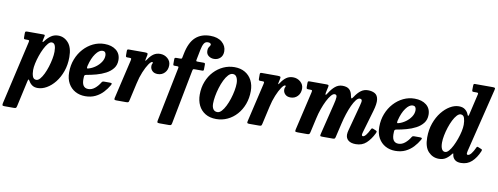

<svg xmlns="http://www.w3.org/2000/svg" viewBox="-134 -1227 4955 1909"><g transform="rotate(10 2343.0 -272.5)"><path d="M61 -520H218Q232.5 -520 235.8 -517Q239 -514 236 -500.5L228.5 -467.5Q219.5 -426 244.5 -460Q269 -493 300 -513.8Q331 -534.5 370.5 -534.5Q430.5 -534.5 473 -486.8Q515.5 -439 515.5 -342Q515.5 -263.5 492.2 -198.2Q469 -133 431 -85.2Q393 -37.5 347.5 -11.5Q302 14.5 257.5 14.5Q224.5 14.5 203 0Q181.5 -14.5 168.5 -37.5Q158.5 -54.5 154.5 -53.5Q150.5 -52.5 146 -32L89 225.5Q86 240 81.2 245Q76.5 250 60.5 250H-33Q-53.5 250 -56 244Q-58.5 238 -55.5 222.5L91 -416Q94 -429 93 -434.5Q92 -440 77 -440H55Q42.5 -440 40.2 -444.2Q38 -448.5 38 -463V-499Q38 -513.5 42.8 -516.8Q47.5 -520 61 -520ZM183 -154.5Q183 -117 193 -90Q203 -63 230.5 -63Q249 -63 267.5 -84Q286 -105 302.8 -139.5Q319.5 -174 332.5 -215.2Q345.5 -256.5 353.2 -297.2Q361 -338 361 -370.5Q361 -412 351 -434.2Q341 -456.5 318 -456.5Q300.5 -456.5 281.8 -434.5Q263 -412.5 245.2 -377.2Q227.5 -342 213.5 -301Q199.5 -260 191.2 -221.2Q183 -182.5 183 -154.5Z M539.5 -195Q539.5 -266.5 563.5 -327.8Q587.5 -389 629.2 -435Q671 -481 724.8 -506.8Q778.5 -532.5 838.5 -532.5Q912 -532.5 956.8 -496.8Q1001.5 -461 1001.5 -397.5Q1001.5 -348.5 974.8 -314Q948 -279.5 904.5 -256.5Q861 -233.5 810.2 -219.8Q759.5 -206 711.5 -198Q699.5 -196 695.5 -190.2Q691.5 -184.5 691.5 -169Q688 -113.5 704.5 -88.2Q721 -63 755 -63Q790 -63 820.5 -87.8Q851 -112.5 873.5 -150Q878 -157.5 883.2 -160.2Q888.5 -163 901.5 -163H953.5Q971.5 -163 975.2 -158.8Q979 -154.5 971.5 -140.5Q949 -101 916.5 -66Q884 -31 839.2 -9.2Q794.5 12.5 736.5 12.5Q680.5 12.5 636 -12Q591.5 -36.5 565.5 -82.8Q539.5 -129 539.5 -195ZM722 -264.5Q758.5 -275 791.2 -298.5Q824 -322 845 -353.8Q866 -385.5 866 -420.5Q866 -438.5 858.2 -450.2Q850.5 -462 830.5 -462Q796.5 -462 762.2 -415Q728 -368 709 -289.5Q705.5 -273.5 707 -266.8Q708.5 -260 722 -264.5Z M1085 -520H1246.5Q1265 -520 1272 -516Q1279 -512 1275.5 -495.5L1267.5 -459Q1263.5 -439.5 1266 -437.8Q1268.5 -436 1280.5 -454Q1306 -493 1334.5 -512.2Q1363 -531.5 1400.5 -531.5Q1443.5 -531.5 1475.5 -504Q1507.5 -476.5 1507.5 -435Q1507.5 -388.5 1479.5 -359Q1451.5 -329.5 1408.5 -329.5Q1373 -329.5 1353.2 -349.8Q1333.5 -370 1334 -398Q1334 -411.5 1338.2 -418.8Q1342.5 -426 1342.5 -432Q1342.5 -438 1336 -438Q1322.5 -438 1300.5 -405.8Q1278.5 -373.5 1256 -319.5Q1233.5 -265.5 1219.5 -201L1180 -26Q1176.5 -10.5 1172.5 -5.2Q1168.5 0 1149.5 0H1053Q1034.5 0 1031 -4.5Q1027.5 -9 1030.5 -23L1122 -415Q1125.5 -431.5 1123.2 -435.8Q1121 -440 1104.5 -440H1085Q1072.5 -440 1070 -444.5Q1067.5 -449 1067.5 -463.5V-502.5Q1067.5 -512.5 1071 -516.2Q1074.5 -520 1085 -520Z M1490.5 124.5 1600 -419.5Q1603 -433 1600.2 -436.5Q1597.5 -440 1583 -440H1561.5Q1551.5 -440 1548.8 -443.2Q1546 -446.5 1546 -457.5V-498Q1546 -512 1549.2 -516Q1552.5 -520 1566.5 -520H1601.5Q1614.5 -520 1617.8 -522.8Q1621 -525.5 1623 -535L1630.5 -572Q1653.5 -689.5 1710.8 -742.2Q1768 -795 1860.5 -795Q1936 -795 1979.2 -757.8Q2022.5 -720.5 2022.5 -666.5Q2022.5 -623 1996.8 -599Q1971 -575 1934 -575Q1901.5 -575 1878.2 -593.5Q1855 -612 1855.5 -645.5Q1855.5 -664.5 1861.2 -675.5Q1867 -686.5 1872.8 -693.8Q1878.5 -701 1879 -709Q1879 -716 1871.2 -721.8Q1863.5 -727.5 1847.5 -727.5Q1821 -727.5 1807.8 -705.2Q1794.5 -683 1786.5 -643Q1778.5 -603 1768 -550L1765.5 -536.5Q1763.5 -527.5 1765.5 -523.8Q1767.5 -520 1778 -520H1838.5Q1849.5 -520 1852.8 -516.2Q1856 -512.5 1855.5 -499.5L1855 -457.5Q1855 -446 1851.8 -443Q1848.5 -440 1838 -440H1763.5Q1751 -440 1748 -436.8Q1745 -433.5 1742.5 -422.5L1636 128.5Q1633 142.5 1627.8 146.2Q1622.5 150 1606 150H1513Q1494 150 1490.8 144.5Q1487.5 139 1490.5 124.5Z M1857 -201.5Q1857 -273 1880.5 -333.2Q1904 -393.5 1945.2 -437.5Q1986.5 -481.5 2039.8 -505.8Q2093 -530 2152 -530Q2213 -530 2257.8 -503.8Q2302.5 -477.5 2326.8 -431Q2351 -384.5 2351 -323.5Q2351 -251.5 2328.2 -190.5Q2305.5 -129.5 2265.2 -84.5Q2225 -39.5 2172 -14.8Q2119 10 2059 10Q1994 10 1948.8 -17.5Q1903.5 -45 1880.2 -92.8Q1857 -140.5 1857 -201.5ZM2003 -136.5Q2003 -100.5 2017.2 -80.2Q2031.5 -60 2059 -60Q2080.5 -60 2100.8 -81.8Q2121 -103.5 2138.8 -138.8Q2156.5 -174 2170 -216Q2183.5 -258 2191.2 -299.5Q2199 -341 2199 -374Q2199 -410.5 2186 -435.2Q2173 -460 2146 -460Q2122.5 -460 2101.2 -437.2Q2080 -414.5 2062 -377.5Q2044 -340.5 2030.8 -297Q2017.5 -253.5 2010.2 -211.2Q2003 -169 2003 -136.5Z M2426.5 -520H2588Q2606.5 -520 2613.5 -516Q2620.5 -512 2617 -495.5L2609 -459Q2605 -439.5 2607.5 -437.8Q2610 -436 2622 -454Q2647.5 -493 2676 -512.2Q2704.5 -531.5 2742 -531.5Q2785 -531.5 2817 -504Q2849 -476.5 2849 -435Q2849 -388.5 2821 -359Q2793 -329.5 2750 -329.5Q2714.5 -329.5 2694.8 -349.8Q2675 -370 2675.5 -398Q2675.5 -411.5 2679.8 -418.8Q2684 -426 2684 -432Q2684 -438 2677.5 -438Q2664 -438 2642 -405.8Q2620 -373.5 2597.5 -319.5Q2575 -265.5 2561 -201L2521.5 -26Q2518 -10.5 2514 -5.2Q2510 0 2491 0H2394.5Q2376 0 2372.5 -4.5Q2369 -9 2372 -23L2463.5 -415Q2467 -431.5 2464.8 -435.8Q2462.5 -440 2446 -440H2426.5Q2414 -440 2411.5 -444.5Q2409 -449 2409 -463.5V-502.5Q2409 -512.5 2412.5 -516.2Q2416 -520 2426.5 -520Z M2912.5 -520H3077Q3093.5 -520 3099 -517.2Q3104.5 -514.5 3102 -500L3089 -440Q3085 -419.5 3089.8 -416.8Q3094.5 -414 3108 -436.5Q3135.5 -481 3167.5 -507.5Q3199.5 -534 3240.5 -534Q3287 -534 3310 -512.5Q3333 -491 3340 -448.5Q3344.5 -426.5 3350 -426Q3355.5 -425.5 3367.5 -444Q3396.5 -488.5 3427.2 -511.2Q3458 -534 3497.5 -534Q3540 -534 3568 -517.5Q3596 -501 3602 -459.2Q3608 -417.5 3585.5 -341L3520.5 -118Q3518 -110.5 3516.2 -101.5Q3514.5 -92.5 3514.5 -89Q3514.5 -75.5 3526.5 -75.5Q3540 -75.5 3557 -96.5Q3574 -117.5 3591.5 -154Q3597 -164.5 3600.8 -167Q3604.5 -169.5 3616 -165L3638 -156Q3651.5 -150.5 3653.2 -145.8Q3655 -141 3648 -125.5Q3617 -62.5 3575.2 -23.8Q3533.5 15 3469.5 15Q3420 15 3394 -6.2Q3368 -27.5 3368 -64.5Q3368 -74.5 3370.2 -86.8Q3372.5 -99 3375 -108.5L3431.5 -320Q3447 -375.5 3453 -406.8Q3459 -438 3432 -438Q3413.5 -438 3394.5 -414Q3375.5 -390 3357 -350Q3338.5 -310 3322.5 -261Q3306.5 -212 3295 -162L3262 -21Q3259 -9 3254.8 -4.5Q3250.5 0 3235.5 0H3131Q3110.5 0 3108.5 -4.8Q3106.5 -9.5 3110.5 -27L3186 -334Q3199.5 -386 3200 -412Q3200.5 -438 3177.5 -438Q3161.5 -438 3142 -415Q3122.5 -392 3103 -353.5Q3083.5 -315 3066.5 -266.8Q3049.5 -218.5 3038.5 -168L3006 -23.5Q3002.5 -10 2998 -5Q2993.5 0 2977 0H2883.5Q2859 0 2856.2 -5.8Q2853.5 -11.5 2858 -30L2947.5 -414.5Q2951 -430.5 2949.2 -435.2Q2947.5 -440 2931 -440H2915Q2900.5 -440 2896 -443.2Q2891.5 -446.5 2891.5 -463V-496Q2891.5 -511 2894.5 -515.5Q2897.5 -520 2912.5 -520Z M3670.5 -195Q3670.5 -266.5 3694.5 -327.8Q3718.5 -389 3760.2 -435Q3802 -481 3855.8 -506.8Q3909.5 -532.5 3969.5 -532.5Q4043 -532.5 4087.8 -496.8Q4132.5 -461 4132.5 -397.5Q4132.5 -348.5 4105.8 -314Q4079 -279.5 4035.5 -256.5Q3992 -233.5 3941.2 -219.8Q3890.5 -206 3842.5 -198Q3830.5 -196 3826.5 -190.2Q3822.5 -184.5 3822.5 -169Q3819 -113.5 3835.5 -88.2Q3852 -63 3886 -63Q3921 -63 3951.5 -87.8Q3982 -112.5 4004.5 -150Q4009 -157.5 4014.2 -160.2Q4019.5 -163 4032.5 -163H4084.5Q4102.5 -163 4106.2 -158.8Q4110 -154.5 4102.5 -140.5Q4080 -101 4047.5 -66Q4015 -31 3970.2 -9.2Q3925.5 12.5 3867.5 12.5Q3811.5 12.5 3767 -12Q3722.5 -36.5 3696.5 -82.8Q3670.5 -129 3670.5 -195ZM3853 -264.5Q3889.5 -275 3922.2 -298.5Q3955 -322 3976 -353.8Q3997 -385.5 3997 -420.5Q3997 -438.5 3989.2 -450.2Q3981.5 -462 3961.5 -462Q3927.5 -462 3893.2 -415Q3859 -368 3840 -289.5Q3836.5 -273.5 3838 -266.8Q3839.5 -260 3853 -264.5Z M4712.5 -132Q4684 -64 4640 -23.2Q4596 17.5 4531 17.5Q4493 17.5 4472 1Q4451 -15.5 4445 -41.5Q4444 -47 4443.5 -51.2Q4443 -55.5 4442 -58.5Q4440 -69 4428.5 -52.5Q4407 -23.5 4378.2 -4.2Q4349.5 15 4308 15Q4246 15 4202 -31.2Q4158 -77.5 4158 -175Q4158 -253.5 4181.5 -319Q4205 -384.5 4243.2 -432.8Q4281.5 -481 4326.8 -507.5Q4372 -534 4416 -534Q4456 -534 4479.8 -514.8Q4503.5 -495.5 4512 -472Q4523 -440.5 4530.5 -472L4579 -680Q4581.5 -690.5 4579.8 -695.2Q4578 -700 4565 -700H4535Q4524.5 -700 4521 -703.5Q4517.5 -707 4518 -720L4518.5 -760.5Q4519 -771.5 4521.2 -775.8Q4523.5 -780 4533.5 -780H4709.5Q4730.5 -780 4735.2 -776Q4740 -772 4735.5 -754.5L4577.5 -111Q4574 -98 4574 -88.5Q4574 -73.5 4586 -73.5Q4602 -73.5 4620.5 -97Q4639 -120.5 4656.5 -159Q4660 -167.5 4663.2 -168.8Q4666.5 -170 4674.5 -167.5L4705 -155Q4714.5 -152 4715.5 -147.2Q4716.5 -142.5 4712.5 -132ZM4494 -361.5Q4494 -398.5 4484.8 -428.2Q4475.5 -458 4446.5 -458Q4428 -457.5 4408.8 -436.5Q4389.5 -415.5 4372.2 -381Q4355 -346.5 4341.5 -305.2Q4328 -264 4320 -223.2Q4312 -182.5 4312 -150Q4312 -108.5 4323.5 -85.8Q4335 -63 4358 -63Q4376 -63 4395 -84.5Q4414 -106 4431.5 -140.8Q4449 -175.5 4463.2 -215.8Q4477.5 -256 4485.8 -294.5Q4494 -333 4494 -361.5Z"/></g></svg>

Font: Besley* Narrow
Style: Bold Italic
Weight: 700
Width: 4
Italic angle: -13°
Designer: Owen Earl
Foundry: indestructible type*
Version: Version 3.000; ttfautohint (v1.8.3)